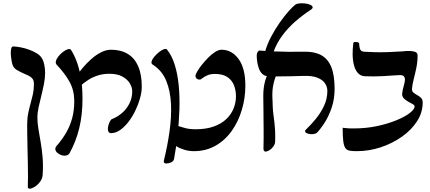

<svg xmlns="http://www.w3.org/2000/svg" viewBox="-20 -906 2613 1166"><path d="M160 240Q156 240 152 237Q148 234 149 224Q150 201 150 164Q150 127 149 82.5Q148 38 147 -6.5Q146 -51 145.5 -88.5Q145 -126 145 -149Q145 -188 151.5 -219Q158 -250 165.5 -277Q173 -304 179.5 -332.5Q186 -361 186 -395Q186 -416 178 -427Q170 -438 156.5 -445Q143 -452 123.5 -460Q104 -468 79 -483Q71 -488 62.5 -499.5Q54 -511 49 -546Q46 -564 45.5 -582Q45 -600 48.5 -612.5Q52 -625 62 -624Q83 -623 108 -618Q133 -613 157.5 -604Q182 -595 202 -583Q222 -571 231 -557Q242 -543 248 -517Q254 -491 254 -465Q254 -432 247 -396.5Q240 -361 231 -325Q222 -289 214.5 -255Q207 -221 207 -193Q207 -161 213 -124.5Q219 -88 226.5 -45.5Q234 -3 238.5 47Q243 97 239 157Q237 180 222.5 199Q208 218 190 229Q172 240 160 240Z M662 -98Q648 -95 641.5 -102.5Q635 -110 635 -122Q635 -135 639.5 -149Q644 -163 650 -173Q656 -183 663 -184Q691 -195 719 -218Q747 -241 765 -275.5Q783 -310 783 -352Q783 -376 768 -400.5Q753 -425 722.5 -441.5Q692 -458 645 -458Q607 -458 575 -448Q543 -438 516.5 -421Q490 -404 468 -384Q462 -377 454.5 -383.5Q447 -390 442 -401Q437 -412 437 -419Q436 -427 448.5 -448Q461 -469 483.5 -495.5Q506 -522 534 -547Q562 -572 593 -588Q624 -604 654 -604Q714 -604 756 -578.5Q798 -553 819.5 -503Q841 -453 841 -380Q841 -347 830.5 -309.5Q820 -272 802.5 -235.5Q785 -199 762.5 -169Q740 -139 714 -119.5Q688 -100 662 -98ZM402 25Q395 36 381 38.5Q367 41 352.5 36Q338 31 327.5 21.5Q317 12 316 -0.5Q315 -13 329 -26Q362 -65 384.5 -105Q407 -145 419 -191Q431 -237 431 -292Q431 -356 403.5 -407Q376 -458 326 -511Q316 -520 319.5 -534.5Q323 -549 335.5 -564.5Q348 -580 363.5 -591.5Q379 -603 392.5 -607Q406 -611 411 -603Q428 -578 444 -537Q460 -496 470.5 -439Q481 -382 481 -306Q481 -208 461 -126.5Q441 -45 402 25Z M1157 12Q1127 12 1098 3Q1069 -6 1050 -18.5Q1031 -31 1031 -41Q1032 -56 1034 -73.5Q1036 -91 1039 -108.5Q1042 -126 1046 -138Q1049 -145 1064 -140Q1079 -135 1105.5 -128Q1132 -121 1167 -121Q1231 -121 1277.5 -137.5Q1324 -154 1354 -182.5Q1384 -211 1398.5 -247Q1413 -283 1413 -321Q1413 -357 1401 -388Q1389 -419 1361 -438Q1333 -457 1285 -457Q1259 -457 1240 -449Q1221 -441 1206 -429Q1196 -419 1181.5 -424.5Q1167 -430 1167 -446Q1167 -453 1177.5 -471.5Q1188 -490 1205.5 -512Q1223 -534 1244 -555.5Q1265 -577 1286.5 -590.5Q1308 -604 1325 -604Q1388 -604 1429 -547.5Q1470 -491 1470 -386Q1470 -311 1449 -240Q1428 -169 1388 -112Q1348 -55 1289.5 -21.5Q1231 12 1157 12ZM975 70Q997 -19 1009.5 -107.5Q1022 -196 1018.5 -274Q1015 -352 990 -414Q965 -476 910 -512Q897 -518 900.5 -532Q904 -546 916.5 -561Q929 -576 945 -589Q961 -602 975 -607Q989 -612 995 -604Q1024 -568 1041.5 -511.5Q1059 -455 1065.5 -385.5Q1072 -316 1069.5 -240Q1067 -164 1058.5 -87.5Q1050 -11 1037 59Q1034 74 1018 80.5Q1002 87 989 87Q982 87 977.5 82.5Q973 78 975 70Z M1904 -99Q1896 -93 1881 -91.5Q1866 -90 1852.5 -93.5Q1839 -97 1834 -104.5Q1829 -112 1841 -122Q1868 -148 1897 -183Q1926 -218 1947 -261.5Q1968 -305 1968 -354Q1968 -378 1954 -399.5Q1940 -421 1908 -434Q1876 -447 1822 -445Q1787 -444 1747.5 -443Q1708 -442 1671.5 -442Q1635 -442 1606 -443Q1585 -445 1572 -458Q1559 -471 1552 -490.5Q1545 -510 1542 -531Q1539 -552 1539 -569Q1539 -582 1545 -591Q1551 -600 1557 -599Q1590 -596 1635.5 -594Q1681 -592 1732.5 -591.5Q1784 -591 1830 -592Q1891 -593 1931.5 -570.5Q1972 -548 1992 -498.5Q2012 -449 2012 -366Q2012 -306 1995 -254.5Q1978 -203 1953 -163.5Q1928 -124 1904 -99ZM1593 15Q1589 15 1584.5 11Q1580 7 1580 -2Q1581 -38 1581 -64.5Q1581 -91 1581 -114.5Q1581 -138 1580.5 -164.5Q1580 -191 1580 -226.5Q1580 -262 1579 -312Q1578 -356 1585 -392.5Q1592 -429 1609 -463H1663Q1648 -429 1640.5 -394.5Q1633 -360 1634 -321Q1635 -281 1636.5 -254Q1638 -227 1641 -206Q1644 -185 1646.5 -163.5Q1649 -142 1650.5 -115Q1652 -88 1651 -48Q1651 -33 1641.5 -18.5Q1632 -4 1618 5Q1604 14 1593 15ZM1639 -586 1589 -589Q1602 -637 1626.5 -683Q1651 -729 1679 -769Q1707 -809 1732.5 -837.5Q1758 -866 1775 -879Q1783 -884 1799 -885.5Q1815 -887 1832.5 -885Q1850 -883 1863 -877.5Q1876 -872 1878.5 -863.5Q1881 -855 1865 -845Q1819 -815 1774.5 -776.5Q1730 -738 1695 -691Q1660 -644 1639 -586Z M2146 12Q2120 12 2103 9Q2086 6 2077 -7.5Q2068 -21 2064.5 -49.5Q2061 -78 2061 -130Q2075 -129 2086 -127.5Q2097 -126 2126 -126Q2204 -126 2271 -140.5Q2338 -155 2389.5 -176.5Q2441 -198 2469.5 -220.5Q2498 -243 2498 -260Q2498 -267 2486.5 -273.5Q2475 -280 2459.5 -288.5Q2444 -297 2433 -308Q2422 -319 2422 -336Q2425 -361 2431.5 -383Q2438 -405 2439 -419Q2440 -433 2433.5 -441.5Q2427 -450 2409 -450Q2382 -449 2356 -447Q2330 -445 2303.5 -443.5Q2277 -442 2250 -442Q2223 -442 2194 -443Q2169 -445 2153 -463Q2137 -481 2129.5 -510.5Q2122 -540 2121.5 -575Q2121 -610 2126 -646Q2127 -650 2135 -651Q2143 -652 2152 -649.5Q2161 -647 2161 -641Q2162 -617 2168 -605Q2174 -593 2190 -592Q2221 -590 2257 -589Q2293 -588 2334.5 -589.5Q2376 -591 2424 -594Q2447 -597 2468 -596.5Q2489 -596 2502.5 -590.5Q2516 -585 2516 -569Q2516 -531 2508.5 -494.5Q2501 -458 2492.5 -425.5Q2484 -393 2482 -367Q2481 -352 2490.5 -344Q2500 -336 2513 -329Q2526 -322 2536.5 -312Q2547 -302 2547 -283Q2547 -223 2513 -170Q2479 -117 2421 -76Q2363 -35 2292 -11.5Q2221 12 2146 12Z"/></svg>

Font: Noto Rashi Hebrew SemiBold
Style: Regular
Weight: 600
Version: Version 1.006